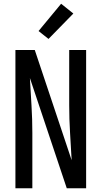

<svg xmlns="http://www.w3.org/2000/svg" viewBox="-20 -1001 540 1021"><path d="M62 0V-735H165L361 -149Q357 -222 352.5 -295Q348 -368 348 -441V-735H438V0H335L139 -586Q143 -513 147.5 -440Q152 -367 152 -294V0ZM238 -794 185 -836 305 -981 370 -929Z"/></svg>

Font: Iosevka Term Curly Medium
Style: Regular
Weight: 500
Designer: Belleve Invis
Foundry: Belleve Invis
Version: Version 32.3.0